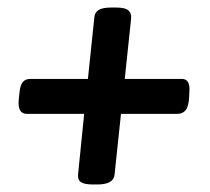

<svg xmlns="http://www.w3.org/2000/svg" viewBox="-20 -490 560 511"><path d="M228 1Q204 1 195 -5.5Q186 -12 188 -28L204 -187H51Q26 -187 30 -226L32 -245Q34 -264 41 -272Q48 -280 61 -280H214L231 -443Q232 -457 242.5 -463.5Q253 -470 277 -470H288Q312 -470 321 -463Q330 -456 329 -441L312 -280H464Q487 -280 484 -245L483 -226Q481 -204 473 -195.5Q465 -187 453 -187H302L285 -26Q283 1 239 1Z"/></svg>

Font: Asap Condensed Condensed SemiBold
Style: Italic
Weight: 600
Width: 3
Italic angle: -6°
Designer: Pablo Cosgaya
Foundry: Omnibus-Type
Version: Version 3.001; ttfautohint (v1.8.4.7-5d5b)